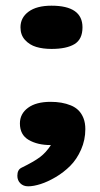

<svg xmlns="http://www.w3.org/2000/svg" viewBox="-20 -503 353 675"><path d="M52 -407Q52 -441 80.5 -462Q109 -483 161 -483Q270 -483 270 -407Q270 -365 242 -348Q214 -331 161 -331Q131 -331 107.5 -338Q84 -345 68 -362.5Q52 -380 52 -407ZM50 -69Q50 -103 78.5 -124Q107 -145 158 -145Q178 -145 195.5 -142Q213 -139 229 -132.5Q245 -126 256 -115Q267 -104 273.5 -87.5Q280 -71 280 -49Q280 -11 265 23Q250 57 227 80Q204 103 176 119.5Q148 136 123 144Q98 152 79 152Q62 152 51.5 141.5Q41 131 41 115Q41 94 55 87Q100 65 121 49Q142 33 159 7H158Q112 7 81 -11Q50 -29 50 -69Z"/></svg>

Font: Coiny 2.0
Style: Regular
Weight: 400
Version: Version 1.001 July 11, 2018